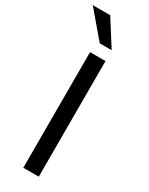

<svg xmlns="http://www.w3.org/2000/svg" viewBox="-248 -985 801 1029"><g transform="rotate(30 152.0 -470.5)"><path d="M201.7 0H106V-715.3H201.7ZM127.4 -782.2 -7.3 -940.9H100.6L201.2 -782.2Z"/></g></svg>

Font: Proza Libre
Style: Regular
Weight: 400
Designer: Jasper de Waard
Foundry: Jasper de Waard
Version: Version 1.000; ttfautohint (v1.4.1.8-43bc)